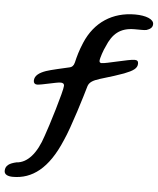

<svg xmlns="http://www.w3.org/2000/svg" viewBox="-157 -692 799 970"><g transform="rotate(5 242.0 -206.5)"><path d="M-55 229C41.5 229 123 171 185.5 22C216.5 -45 269 -219.5 280 -259C286.5 -280.5 304.5 -291 339 -302C395 -318.5 432 -330.5 459 -340.5C504 -358 525 -371.5 525 -396C525 -407.5 520 -413.5 506 -413.5C477 -413.5 361.5 -381.5 341 -382.5C333.5 -383 330 -385.5 330 -393.5C330 -406 345.5 -451 354.5 -468C381 -533 419 -567 491 -567.5C517.5 -568 538.5 -566 552.5 -569C568.5 -574.5 583.5 -582 583.5 -601.5C583.5 -626 544.5 -642 488.5 -642C375 -642 285 -584.5 239.5 -476.5C223 -438 213.5 -404 206.5 -373.5C202.5 -356.5 193 -349.5 184 -347.5C153.5 -340.5 86 -325.5 65 -318C31 -306 8 -290 8 -264C8 -252.5 15 -246 25.5 -246C48.5 -246 122.5 -266.5 143.5 -266.5C153.5 -266.5 162 -263.5 162 -251.5C162 -226.5 104.5 -39 87 8.5C57.5 100 11.5 151.5 -43.5 154.5C-78.5 162.5 -99 175 -99 202.5C-99 221 -81 229 -55 229Z"/></g></svg>

Font: Gluten
Style: Italic
Weight: 400
Italic angle: -13°
Designer: Tyler Finck
Foundry: Etcetera Type Company
Version: Version 0.920